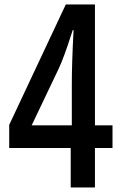

<svg xmlns="http://www.w3.org/2000/svg" viewBox="-20 -810 540 855"><path d="M272.9 -790H402.8V-252H481V-150.9H402.8V24.9H294.9V-150.9H21V-253.9ZM299.8 -252V-435.1Q299.8 -528.3 307.6 -675.8H303.7L299.3 -662.1Q265.1 -554.2 240.7 -502.9L121.1 -252Z"/></svg>

Font: BIZ UDGothic
Style: Bold
Weight: 700
Monospace: yes
Designer: TypeBank Co., Ltd.
Foundry: Morisawa Inc.
Version: Version 1.05